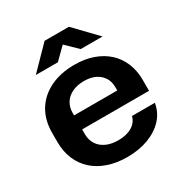

<svg xmlns="http://www.w3.org/2000/svg" viewBox="-171 -857 948 997"><g transform="rotate(-30 303.0 -359.0)"><path d="M308 10Q245 10 193.5 -7.5Q142 -25 106 -57.5Q70 -90 50.5 -136Q31 -182 31 -240V-294Q31 -371 65 -426.5Q99 -482 161.5 -512.5Q224 -543 308 -543Q369 -543 418.5 -525.5Q468 -508 503 -476Q538 -444 557 -398.5Q576 -353 576 -297V-232H152V-316H447L434 -300V-335Q434 -369 418.5 -393.5Q403 -418 375 -431.5Q347 -445 308 -445Q267 -445 237 -430.5Q207 -416 191 -390.5Q175 -365 175 -331V-203Q175 -169 191.5 -143Q208 -117 238.5 -103Q269 -89 310 -89Q360 -89 392.5 -108.5Q425 -128 434 -163H571Q562 -109 526 -70.5Q490 -32 434 -11Q378 10 308 10ZM108 -597 236 -728H382L508 -597H377L308 -664L240 -597Z"/></g></svg>

Font: Hubot Sans SemiBold
Style: Regular
Weight: 600
Designer: Deni Anggara
Foundry: GitHub, Inc., Subsidiary of Microsoft Corporation
Version: Version 2.000